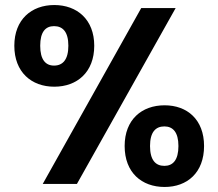

<svg xmlns="http://www.w3.org/2000/svg" viewBox="-20 -732 869 764"><path d="M196 -712C105 -712 37 -654 37 -550C37 -445 105 -387 196 -387C287 -387 355 -445 355 -550C355 -654 287 -712 196 -712ZM140 -550C140 -605 161 -628 195 -628C230 -628 252 -605 252 -550C252 -495 230 -471 195 -471C161 -471 140 -495 140 -550ZM150 0H286L679 -700H542ZM476 -151C476 -45 544 12 635 12C725 12 792 -45 792 -151C792 -256 725 -313 635 -313C544 -313 476 -256 476 -151ZM577 -151C577 -206 599 -229 634 -229C668 -229 690 -206 690 -151C690 -95 668 -72 634 -72C599 -72 577 -95 577 -151Z"/></svg>

Font: Malmofest SemiBold
Style: Regular
Weight: 600
Designer: Jonny Pinhorn (Poppins), Kolossal
Version: Version 1.004;Glyphs 3.1.2 (3151)